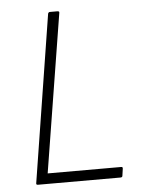

<svg xmlns="http://www.w3.org/2000/svg" viewBox="-49 -695 543 735"><g transform="rotate(-5 222.0 -327.5)"><path d="M67 0Q60 0 61 -6L163 -649Q165 -655 170 -655H199Q207 -655 206 -649L108 -40H391Q397 -40 396 -33L392 -5Q391 0 384 0Z"/></g></svg>

Font: Sofia Sans Semi Condensed ExtraLight
Style: Italic
Weight: 250
Italic angle: -9°
Version: Version 4.100